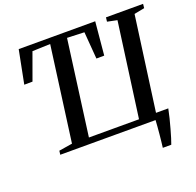

<svg xmlns="http://www.w3.org/2000/svg" viewBox="-155 -906 1281 1257"><g transform="rotate(-20 485.0 -278.0)"><path d="M769 187Q771 170.5 773.8 146.5Q776.5 122.5 779 95.8Q781.5 69 783.5 44Q785.5 19 786.5 0H122.5L126 -27L219.5 -42L308.5 -704L183.5 -699.5L115.5 -512L58 -511.5L103.5 -743H636.5L615 -511.5L560.5 -511L545.5 -699.5L426 -704L337.5 -42H686.5L776 -700L708 -714L711.5 -743H970L967 -714L895 -700L805.5 -43.5H891Q885 -12.5 876.5 21.2Q868 55 859 87.2Q850 119.5 842 145.5Q834 171.5 828 187Z"/></g></svg>

Font: Merriweather 96pt Medium
Style: Italic
Weight: 500
Italic angle: -7.8°
Version: Version 2.101